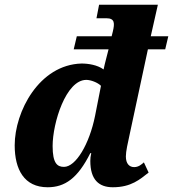

<svg xmlns="http://www.w3.org/2000/svg" viewBox="-20 -780 730 810"><path d="M181 10C254 10 308 -28 361 -134H365C362 -119 361 -113 361 -101C361 -22 397 10 456 10C534 10 571 -24 607 -52L587 -95C578 -87 565 -75 546 -75C526 -75 511 -89 511 -120C511 -142 519 -176 527 -213L604 -572H677L690 -627H616L646 -760H398L387 -703H429C465 -703 464 -681 456 -647L451 -627H304L291 -572H438C434 -555 422 -512 417 -487C391 -506 353 -512 324 -512C145 -507 42 -309 42 -167C42 -65 82 10 181 10ZM250 -76C222 -76 202 -90 202 -164C202 -261 258 -443 344 -443C363 -443 392 -432 406 -418L381 -291C357 -172 300 -76 250 -76Z"/></svg>

Font: Noto Serif SemiCondensed Extra
Style: Italic
Weight: 800
Width: 4
Italic angle: -12°
Designer: Monotype Design Team
Foundry: Monotype Imaging Inc.
Version: Version 1.901